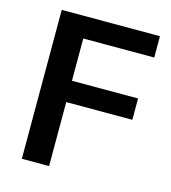

<svg xmlns="http://www.w3.org/2000/svg" viewBox="-106 -792 784 878"><g transform="rotate(15 286.0 -352.5)"><path d="M78 0V-705H543V-604H207V-404H520V-303H207V0Z"/></g></svg>

Font: Mulish ExtraLight
Style: Bold
Weight: 700
Version: Version 3.603